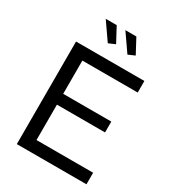

<svg xmlns="http://www.w3.org/2000/svg" viewBox="-216 -1034 1037 1151"><g transform="rotate(30 302.5 -458.5)"><path d="M171 -917 255 -796 301 -816 247 -917ZM307 -917 391 -796 437 -816 383 -917ZM567 -80H175V-325H508V-400H175V-630H558V-710H85V0H567Z"/></g></svg>

Font: FIGSv2-sans-serif Medium
Style: Regular
Weight: 500
Designer: Matt McInerney, Pablo Impallari, Rodrigo Fuenzalida,Mirko Velimirovic
Foundry: Matt McInerney, Pablo Impallari, Rodrigo Fuenzalida
Version: Version 4.021;hotconv 1.0.109;makeotfexe 2.5.65596